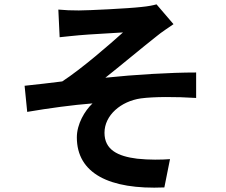

<svg xmlns="http://www.w3.org/2000/svg" viewBox="-20 -807 1040 882"><path d="M248 -763 254 -636C285 -639 318 -643 343 -645C383 -649 505 -655 545 -658C484 -603 355 -491 266 -433C215 -427 146 -418 93 -413L105 -293C204 -310 315 -325 405 -332C369 -298 333 -237 333 -176C333 -11 481 65 735 54L761 -76C724 -73 665 -72 610 -78C521 -89 460 -119 460 -197C460 -278 536 -342 627 -355C687 -363 786 -363 881 -357V-474C760 -474 597 -464 464 -450C531 -503 629 -585 700 -641C720 -658 757 -682 777 -696L699 -787C685 -783 662 -778 630 -775C570 -768 384 -759 342 -759C308 -759 279 -760 248 -763Z"/></svg>

Font: Noto Sans CJK KR Bold
Style: Regular
Weight: 700
Designer: Ryoko NISHIZUKA (kana & ideographs); Paul D. Hunt (Latin, Greek & Cyrillic); Wenlong ZHANG (bopomofo); Sandoll Communica
Foundry: Adobe Systems Incorporated
Version: Version 1.004;PS 1.004;hotconv 1.0.82;makeotf.lib2.5.63406